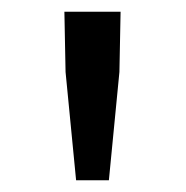

<svg xmlns="http://www.w3.org/2000/svg" viewBox="-20 -791 318 328"><path d="M92 -668 90 -771H186L184 -668L166 -483H110Z"/></svg>

Font: Noto Sans Tobesmart edit
Style: Regular
Weight: 400
Designer: Ryoko NISHIZUKA  (kana & ideographs); Paul D. Hunt (Latin, Greek & Cyrillic); Wenlong ZHANG  (bopomofo); Sandoll Communi
Foundry: Adobe Systems Incorporated
Version: Version 1.005 Oct 7, 2021